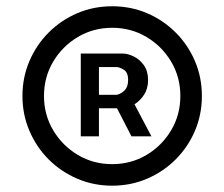

<svg xmlns="http://www.w3.org/2000/svg" viewBox="-20 -757 710 608"><path d="M335.2 -169Q276.3 -169 224.8 -191.1Q173.3 -213.1 134.2 -252.1Q95.2 -291.2 73.2 -342.7Q51.1 -394.2 51.1 -453.1Q51.1 -512.1 73.2 -563.6Q95.2 -615.1 134.2 -654.1Q173.3 -693.2 224.8 -715.2Q276.3 -737.2 335.2 -737.2Q394.2 -737.2 445.7 -715.2Q497.2 -693.2 536.2 -654.1Q575.3 -615.1 597.3 -563.6Q619.3 -512.1 619.3 -453.1Q619.3 -394.2 597.3 -342.7Q575.3 -291.2 536.2 -252.1Q497.2 -213.1 445.7 -191.1Q394.2 -169 335.2 -169ZM335.2 -237.2Q394.9 -237.2 443.9 -266.3Q492.9 -295.5 522 -344.5Q551.1 -393.5 551.1 -453.1Q551.1 -512.8 522 -561.8Q492.9 -610.8 443.9 -639.9Q394.9 -669 335.2 -669Q275.6 -669 226.6 -639.9Q177.6 -610.8 148.4 -561.8Q119.3 -512.8 119.3 -453.1Q119.3 -393.5 148.4 -344.5Q177.6 -295.5 226.6 -266.3Q275.6 -237.2 335.2 -237.2ZM235.8 -325.3V-587.4H368.6Q384.6 -587.4 403.4 -578.3Q422.2 -569.2 435.5 -550.6Q448.9 -532 448.9 -503.6Q448.9 -476.2 436.1 -456.9Q423.3 -437.5 405.9 -426.8L459.5 -325.3H396.3L350.5 -414.1H293.3V-325.3ZM293.3 -456.7H346.6Q358.3 -456.7 372 -468.4Q385.7 -480.1 385.7 -503.6Q385.7 -527.7 372 -536.2Q358.3 -544.7 348 -544.7H293.3Z"/></svg>

Font: Inter Alia
Style: Regular
Weight: 400
Designer: Rasmus Andersson (Latin, Greek, Cyrillic etc.) and Evan from Shavian.info (Shavian, old style figures)
Foundry: Shavian.info
Version: Version 0.001;git-37ab20767